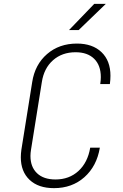

<svg xmlns="http://www.w3.org/2000/svg" viewBox="-20 -966 640 996"><path d="M88 -150Q88 -169 91 -190L147 -540Q161 -631 224 -685.5Q287 -740 379 -740Q460 -740 506.5 -695.5Q553 -651 553 -573Q553 -553 550 -530H500Q503 -550 503 -566Q503 -627 468.5 -661Q434 -695 372 -695Q302 -695 255 -653.5Q208 -612 197 -540L141 -190Q138 -172 138 -157Q138 -100 172 -67.5Q206 -35 268 -35Q339 -35 387 -79Q435 -123 448 -200H498Q482 -104 418 -47Q354 10 260 10Q179 10 133.5 -33Q88 -76 88 -150ZM388 -810H338L469 -946H529Z"/></svg>

Font: JetBrains Mono Extra Light
Style: Italic
Weight: 200
Italic angle: -9°
Monospace: yes
Designer: Philipp Nurullin, Konstantin Bulenkov
Foundry: JetBrains
Version: 2.002